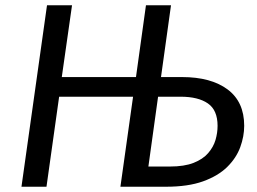

<svg xmlns="http://www.w3.org/2000/svg" viewBox="-20 -709 975 729"><path d="M591.3 -416.4H671.1Q781.2 -416.4 844.2 -369.4Q907.2 -322.4 907.2 -231.4Q907.2 -191.3 892.2 -150.2Q877.2 -109.2 842.7 -75.1Q808.1 -41.1 751.1 -20.5Q694.1 0 610.1 0H437.2L485.2 -341.7H204.5L156.5 0H61.5L158.5 -689.1H253.5L214.6 -416.4H496.3L534.2 -689.1H629.3ZM543.4 -76.7H624.9Q679.7 -76.7 715 -90.6Q750.4 -104.6 770.3 -127.6Q790.2 -150.5 798.2 -177.4Q806.1 -204.3 806.1 -231.2Q806.1 -290.9 769.3 -316.3Q732.5 -341.8 665.7 -341.8H580.2Z"/></svg>

Font: Fira Sans Variable
Style: Italic
Weight: 397
Italic angle: -8°
Designer: Carrois Corporate & Edenspiekermann AG
Foundry: Carrois Corporate GbR & Edenspiekermann AG
Version: Version 4.202